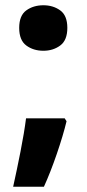

<svg xmlns="http://www.w3.org/2000/svg" viewBox="-20 -577 329 730"><path d="M53 -471Q53 -424 80 -404Q107 -384 145 -384Q182 -384 209 -404Q236 -424 236 -471Q236 -518 209 -537.5Q182 -557 145 -557Q107 -557 80 -537.5Q53 -518 53 -471ZM226 -127H79Q72 -72 58 -1Q44 70 30 133H147Q172 78 196 8Q220 -62 233 -116Z"/></svg>

Font: Noto Sans UI Extra
Style: Regular
Weight: 800
Designer: Monotype Design Team
Foundry: Monotype Imaging Inc.
Version: Version 1.901